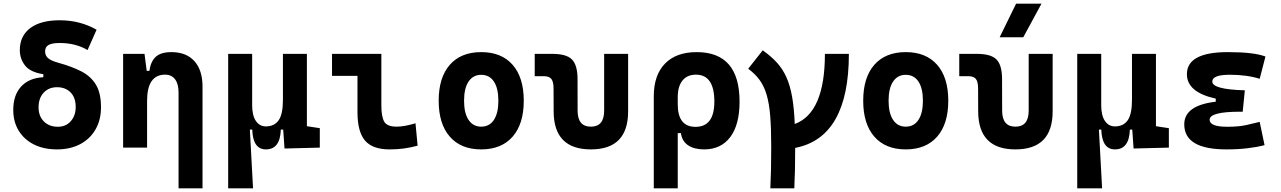

<svg xmlns="http://www.w3.org/2000/svg" viewBox="-20 -815 7071 1060"><path d="M294.4 9.8Q221.7 9.8 167.5 -17.3Q113.3 -44.4 83.3 -93.5Q53.2 -142.6 53.2 -208Q53.2 -289.6 96.4 -336.9Q139.6 -384.3 219.2 -388.7V-405.3Q146.5 -416.5 117.9 -453.9Q89.4 -491.2 89.4 -537.6Q89.4 -616.7 147 -659.9Q204.6 -703.1 309.6 -703.1Q421.9 -703.1 513.2 -650.9L463.4 -538.6Q397.9 -577.6 309.6 -577.6Q267.1 -577.6 248 -566.7Q229 -555.7 229 -531.2Q229 -508.8 244.9 -494.4Q260.7 -480 300.8 -468.8Q376 -448.2 429 -420.9Q481.9 -393.6 509.8 -347.2Q537.6 -300.8 537.6 -222.7Q537.6 -152.8 507.3 -100.3Q477.1 -47.9 422.4 -19Q367.7 9.8 294.4 9.8ZM299.3 -115.2Q344.2 -115.2 371.1 -146.2Q397.9 -177.2 397.9 -224.1Q397.9 -276.4 369.6 -304.9Q341.3 -333.5 294.9 -333.5Q249 -333.5 220.9 -303.2Q192.9 -272.9 192.9 -222.7Q192.9 -173.8 222.2 -144.5Q251.5 -115.2 299.3 -115.2Z M659.7 0V-517.6H777.8L790 -423.8H804.7Q812 -476.1 840.3 -501.7Q868.7 -527.3 926.3 -527.3Q1008.3 -527.3 1053.2 -477.5Q1098.1 -427.7 1098.1 -336.9V224.6H965.8V-304.2Q965.8 -351.6 946.5 -377.2Q927.2 -402.8 891.6 -402.8Q792 -402.8 792 -258.3V0Z M1239.7 224.6V-517.6H1372.1V-234.4Q1372.1 -178.2 1392.3 -147.7Q1412.6 -117.2 1448.2 -117.2Q1494.6 -117.2 1518.3 -150.9Q1542 -184.6 1542 -263.7V-517.6H1674.3V-118.2L1745.6 -107.4V0L1550.8 4.9L1543.5 -99.6H1530.3Q1526.9 9.8 1448.2 9.8Q1376 9.8 1372.6 -99.6H1359.4L1377 224.6Z M2130.9 9.8Q2036.6 9.8 1995.1 -39.1Q1953.6 -87.9 1953.6 -195.3V-396H1813V-517.6H2085.4V-232.9Q2085.4 -171.4 2101.1 -143.6Q2116.7 -115.7 2169.9 -115.7Q2210.9 -115.7 2273.9 -134.3L2285.6 -10.7Q2245.6 0 2209.2 4.9Q2172.9 9.8 2130.9 9.8Z M2636.7 9.8Q2524.9 9.8 2463.4 -60.5Q2401.9 -130.9 2401.9 -258.8Q2401.9 -387.2 2463.4 -457.3Q2524.9 -527.3 2636.7 -527.3Q2748.5 -527.3 2810.1 -457.3Q2871.6 -387.2 2871.6 -258.8Q2871.6 -130.9 2810.1 -60.5Q2748.5 9.8 2636.7 9.8ZM2636.7 -115.7Q2682.1 -115.7 2706.8 -153.1Q2731.4 -190.4 2731.4 -258.8Q2731.4 -327.6 2706.8 -364.7Q2682.1 -401.9 2636.7 -401.9Q2591.8 -401.9 2566.9 -364.7Q2542 -327.6 2542 -258.8Q2542 -190.4 2566.9 -153.1Q2591.8 -115.7 2636.7 -115.7Z M3242.2 9.8Q3037.1 9.8 3036.6 -200.2L3036.1 -326.2Q3036.1 -363.8 3023.9 -379.2Q3011.7 -394.5 2981.4 -394.5H2932.1V-517.6H3029.8Q3106.4 -517.6 3137.2 -487.1Q3168 -456.5 3168.5 -380.9L3168.9 -204.1Q3168.9 -115.7 3242.2 -115.7Q3315.4 -115.7 3315.4 -204.1V-517.6H3447.8V-200.2Q3447.8 9.8 3242.2 9.8Z M3589.4 224.6V-283.2Q3589.4 -399.9 3651.1 -463.6Q3712.9 -527.3 3826.2 -527.3Q4063 -527.3 4063 -253.9Q4063 -126.5 4011.7 -58.3Q3960.4 9.8 3867.2 9.8Q3812.5 9.8 3778.8 -12.9Q3745.1 -35.6 3739.3 -80.1H3721.7V224.6ZM3822.3 -402.8Q3773.9 -402.8 3747.8 -370.4Q3721.7 -337.9 3721.7 -278.8V-239.3Q3721.7 -114.7 3819.8 -114.7Q3923.8 -114.7 3923.8 -253.9Q3923.8 -402.8 3822.3 -402.8Z M4232.9 224.6Q4235.4 176.8 4236.6 119.4Q4237.8 62 4237.8 -4.9Q4237.8 -105.5 4232.2 -174.8Q4226.6 -244.1 4212.4 -292Q4198.2 -339.8 4173.6 -373.5Q4148.9 -407.2 4110.8 -435.5L4190.9 -537.1Q4236.8 -504.9 4269 -469.5Q4301.3 -434.1 4321.8 -388.2Q4342.3 -342.3 4353.3 -279.5Q4364.3 -216.8 4367.7 -130.4Q4534.2 -191.9 4534.2 -517.6H4666.5Q4666.5 -55.7 4370.1 1.5Q4370.1 66.4 4368.9 122.1Q4367.7 177.7 4365.2 224.6Z M4980.5 9.8Q4868.7 9.8 4807.1 -60.5Q4745.6 -130.9 4745.6 -258.8Q4745.6 -387.2 4807.1 -457.3Q4868.7 -527.3 4980.5 -527.3Q5092.3 -527.3 5153.8 -457.3Q5215.3 -387.2 5215.3 -258.8Q5215.3 -130.9 5153.8 -60.5Q5092.3 9.8 4980.5 9.8ZM4980.5 -115.7Q5025.9 -115.7 5050.5 -153.1Q5075.2 -190.4 5075.2 -258.8Q5075.2 -327.6 5050.5 -364.7Q5025.9 -401.9 4980.5 -401.9Q4935.5 -401.9 4910.6 -364.7Q4885.7 -327.6 4885.7 -258.8Q4885.7 -190.4 4910.6 -153.1Q4935.5 -115.7 4980.5 -115.7Z M5585.9 9.8Q5380.9 9.8 5380.4 -200.2L5379.9 -326.2Q5379.9 -363.8 5367.7 -379.2Q5355.5 -394.5 5325.2 -394.5H5275.9V-517.6H5373.5Q5450.2 -517.6 5481 -487.1Q5511.7 -456.5 5512.2 -380.9L5512.7 -204.1Q5512.7 -115.7 5585.9 -115.7Q5659.2 -115.7 5659.2 -204.1V-517.6H5791.5V-200.2Q5791.5 9.8 5585.9 9.8ZM5499 -609.4 5589.8 -794.9H5730L5629.4 -609.4Z M5927.2 224.6V-517.6H6059.6V-234.4Q6059.6 -178.2 6079.8 -147.7Q6100.1 -117.2 6135.7 -117.2Q6182.1 -117.2 6205.8 -150.9Q6229.5 -184.6 6229.5 -263.7V-517.6H6361.8V-118.2L6433.1 -107.4V0L6238.3 4.9L6231 -99.6H6217.8Q6214.4 9.8 6135.7 9.8Q6063.5 9.8 6060.1 -99.6H6046.9L6064.5 224.6Z M6751 9.8Q6518.1 9.8 6518.1 -128.4Q6518.1 -233.4 6691.9 -253.4V-270.5Q6532.7 -305.7 6532.7 -405.3Q6532.7 -527.3 6758.8 -527.3Q6903.3 -527.3 6966.3 -502.9L6934.6 -379.9Q6863.8 -402.3 6769.5 -402.3Q6672.9 -402.3 6672.9 -364.7Q6672.9 -321.3 6852.5 -316.4L6840.8 -198.2H6825.2Q6658.2 -198.2 6658.2 -153.8Q6658.2 -115.2 6754.9 -115.2Q6818.4 -115.2 6860.1 -124.5Q6901.9 -133.8 6934.6 -142.1L6961.4 -13.7Q6920.9 -2.9 6867.9 3.4Q6814.9 9.8 6751 9.8Z"/></svg>

Font: Caskaydia Cove
Style: Bold
Weight: 700
Monospace: yes
Designer: Aaron Bell
Foundry: Saja Typeworks
Version: Version 4.300; ttfautohint (v1.8.3)